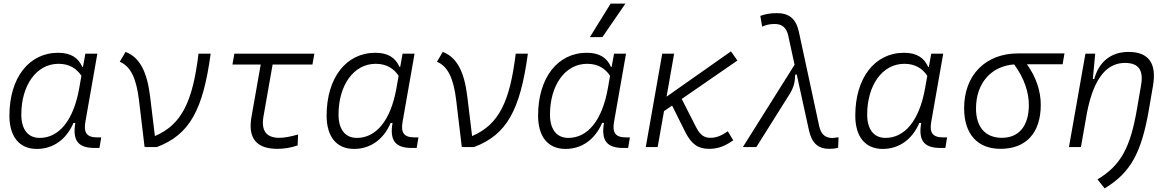

<svg xmlns="http://www.w3.org/2000/svg" viewBox="-20 -815 6485 1064"><path d="M439.9 -444.3H436C414.1 -494.1 373.5 -522.5 302.2 -522.5C140.1 -522.5 32.2 -383.3 32.2 -174.3C32.2 -57.1 87.4 10.3 184.1 10.3C274.9 10.3 347.7 -42 387.2 -133.8H397.5C380.9 -36.6 412.6 4.9 503.9 4.9H531.2L541 -53.7H518.1C460.9 -53.7 442.4 -80.1 453.1 -139.6L519.5 -517.6H453.1ZM304.2 -461.4C365.2 -461.4 404.8 -434.6 431.2 -395L418.9 -325.7C386.7 -144.5 305.2 -50.8 199.7 -50.8C135.7 -50.8 98.1 -97.2 98.1 -180.2C98.1 -340.8 180.7 -461.4 304.2 -461.4Z M781.2 0 790.5 -2 789.1 0H849.1C1031.7 -68.8 1105 -206.5 1147.5 -517.6H1080.1C1047.9 -253.4 988.3 -125 838.4 -61L812 -278.8C795.4 -417.5 753.9 -498 675.8 -527.3L643.6 -472.7C703.6 -447.8 735.8 -381.8 750.5 -257.8Z M1517.1 9.8C1556.2 9.8 1593.8 3.4 1629.4 -9.3L1631.8 -69.8C1588.9 -57.1 1554.2 -51.3 1527.8 -51.3C1456.1 -51.3 1426.8 -89.8 1439.9 -168.5L1490.7 -457.5H1711.4L1722.2 -517.6H1278.8L1268.1 -457.5H1424.8L1373.5 -166.5C1353 -48.8 1400.9 9.8 1517.1 9.8Z M2197.8 -444.3H2193.8C2171.9 -494.1 2131.3 -522.5 2060.1 -522.5C1897.9 -522.5 1790 -383.3 1790 -174.3C1790 -57.1 1845.2 10.3 1941.9 10.3C2032.7 10.3 2105.5 -42 2145 -133.8H2155.3C2138.7 -36.6 2170.4 4.9 2261.7 4.9H2289.1L2298.8 -53.7H2275.9C2218.8 -53.7 2200.2 -80.1 2210.9 -139.6L2277.3 -517.6H2210.9ZM2062 -461.4C2123 -461.4 2162.6 -434.6 2189 -395L2176.8 -325.7C2144.5 -144.5 2063 -50.8 1957.5 -50.8C1893.6 -50.8 1856 -97.2 1856 -180.2C1856 -340.8 1938.5 -461.4 2062 -461.4Z M2539.1 0 2548.3 -2 2546.9 0H2606.9C2789.6 -68.8 2862.8 -206.5 2905.3 -517.6H2837.9C2805.7 -253.4 2746.1 -125 2596.2 -61L2569.8 -278.8C2553.2 -417.5 2511.7 -498 2433.6 -527.3L2401.4 -472.7C2461.4 -447.8 2493.7 -381.8 2508.3 -257.8Z M3369.6 -444.3H3365.7C3343.8 -494.1 3303.2 -522.5 3231.9 -522.5C3069.8 -522.5 2961.9 -383.3 2961.9 -174.3C2961.9 -57.1 3017.1 10.3 3113.8 10.3C3204.6 10.3 3277.3 -42 3316.9 -133.8H3327.1C3310.5 -36.6 3342.3 4.9 3433.6 4.9H3460.9L3470.7 -53.7H3447.8C3390.6 -53.7 3372.1 -80.1 3382.8 -139.6L3449.2 -517.6H3382.8ZM3233.9 -461.4C3294.9 -461.4 3334.5 -434.6 3360.8 -395L3348.6 -325.7C3316.4 -144.5 3234.9 -50.8 3129.4 -50.8C3065.4 -50.8 3027.8 -97.2 3027.8 -180.2C3027.8 -340.8 3110.4 -461.4 3233.9 -461.4ZM3249 -609.4H3318.4L3445.8 -794.9H3363.8Z M3558.6 0H3624.5L3659.7 -199.2L3704.6 -230L3777.3 -84C3812.5 -13.7 3851.1 9.8 3908.7 9.8C3958 9.8 3995.6 -3.9 4043.5 -37.6L4013.2 -87.4C3976.1 -61.5 3948.7 -51.3 3916 -51.3C3883.3 -51.3 3859.9 -65.9 3836.9 -111.3L3757.8 -266.6L4066.4 -479.5L4030.8 -530.3L3673.8 -279.3L3715.8 -517.6H3649.9Z M4576.2 9.8C4593.8 9.8 4607.9 8.3 4624.5 3.9L4627 -54.2C4607.9 -51.8 4598.1 -50.3 4593.3 -50.3C4554.7 -50.3 4530.8 -68.8 4520 -114.7L4406.7 -640.6C4390.1 -713.4 4350.6 -742.2 4285.6 -742.2C4247.6 -742.2 4221.7 -736.8 4193.4 -727.1L4203.6 -667.5C4227.1 -677.2 4243.7 -682.1 4273.4 -682.1C4311.5 -682.1 4337.9 -664.1 4348.1 -617.7L4383.3 -456.1L4096.7 0H4171.4L4356 -293.9C4377.9 -329.1 4385.7 -358.9 4386.7 -400.4L4395 -403.3L4463.4 -90.8C4480 -19.5 4515.6 9.8 4576.2 9.8Z M5127.4 -444.3H5123.5C5101.6 -494.1 5061 -522.5 4989.7 -522.5C4827.6 -522.5 4719.7 -383.3 4719.7 -174.3C4719.7 -57.1 4774.9 10.3 4871.6 10.3C4962.4 10.3 5035.2 -42 5074.7 -133.8H5085C5068.4 -36.6 5100.1 4.9 5191.4 4.9H5218.8L5228.5 -53.7H5205.6C5148.4 -53.7 5129.9 -80.1 5140.6 -139.6L5207 -517.6H5140.6ZM4991.7 -461.4C5052.7 -461.4 5092.3 -434.6 5118.7 -395L5106.4 -325.7C5074.2 -144.5 4992.7 -50.8 4887.2 -50.8C4823.2 -50.8 4785.6 -97.2 4785.6 -180.2C4785.6 -340.8 4868.2 -461.4 4991.7 -461.4Z M5524.9 9.8C5666.5 9.8 5747.6 -79.1 5747.6 -233.9C5747.6 -309.6 5722.7 -386.7 5670.9 -459H5868.7L5878.9 -519H5621.6C5441.4 -519 5322.8 -398.4 5322.8 -215.8C5322.8 -72.3 5396.5 9.8 5524.9 9.8ZM5600.1 -458C5656.7 -381.8 5681.6 -301.8 5681.6 -233.9C5681.6 -117.7 5627 -51.3 5532.2 -51.3C5440.9 -51.3 5388.7 -110.4 5388.7 -213.9C5388.7 -353.5 5472.2 -448.7 5600.1 -458Z M5903.8 0H5970.2L6003.9 -191.9C6044.4 -396.5 6121.6 -466.3 6214.4 -466.3C6290.5 -466.3 6317.4 -425.3 6303.7 -344.2L6281.2 -213.9C6244.1 4.9 6190.4 101.6 6062 179.2L6101.6 229C6245.1 142.1 6306.2 32.7 6348.1 -214.8L6369.6 -340.3C6390.6 -463.4 6346.2 -527.3 6233.9 -527.3C6137.2 -527.3 6069.8 -472.7 6043.9 -377H6036.1L6049.3 -517.6H5995.1Z"/></svg>

Font: Cascadia Code NF Light
Style: Italic
Weight: 300
Italic angle: -10°
Monospace: yes
Designer: Aaron Bell
Foundry: Saja Typeworks
Version: Version 2404.023